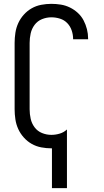

<svg xmlns="http://www.w3.org/2000/svg" viewBox="-20 -763 540 998"><path d="M250 215V8H247Q221 8 194.5 3Q168 -2 145 -15Q122 -28 104 -48Q86 -68 75 -92Q64 -116 60 -142.5Q56 -169 56 -195V-540Q56 -566 60 -592.5Q64 -619 75 -643Q86 -667 104 -687Q122 -707 145 -720Q168 -733 194.5 -738Q221 -743 247 -743Q272 -743 296.5 -739Q321 -735 343.5 -724Q366 -713 384.5 -696Q403 -679 414.5 -657Q426 -635 432 -611Q438 -587 438 -562V-559H360V-561Q360 -583 352.5 -605Q345 -627 329.5 -643Q314 -659 292 -666Q270 -673 247 -673Q222 -673 198.5 -663.5Q175 -654 160 -634Q145 -614 139.5 -589.5Q134 -565 134 -540V-195Q134 -170 139.5 -145.5Q145 -121 160 -101Q175 -81 198.5 -71.5Q222 -62 247 -62Q269 -62 290.5 -68.5Q312 -75 328 -90V215Z"/></svg>

Font: Iosevka Term SS14
Style: Regular
Weight: 400
Monospace: yes
Designer: Belleve Invis
Foundry: Belleve Invis
Version: Version 24.1.1; ttfautohint (v1.8.4)